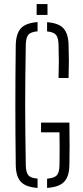

<svg xmlns="http://www.w3.org/2000/svg" viewBox="-20 -913 406 938"><path d="M163.5 5Q105.5 1 81.8 -25Q58 -51 57 -105.5Q56 -183.5 55.5 -256Q55 -328.5 55 -399.8Q55 -471 55.5 -543.5Q56 -616 57 -694Q58.5 -749 82.2 -775Q106 -801 163.5 -805V-760Q129.5 -757 118.2 -742.8Q107 -728.5 106 -696Q104.5 -610 103.8 -538.5Q103 -467 103 -400Q103 -333 103.8 -261.5Q104.5 -190 106 -104Q107 -71.5 118.2 -57.2Q129.5 -43 163.5 -40.5ZM210 5V-40Q246 -43 258 -57.2Q270 -71.5 270.5 -104Q271 -134.5 271.2 -160Q271.5 -185.5 271.2 -211Q271 -236.5 270.5 -266.5H180.5V-314H319Q320 -244 320 -197.8Q320 -151.5 319 -105.5Q318 -51 293.5 -25Q269 1 210 5ZM266 -532Q267.5 -578.5 267.5 -614.2Q267.5 -650 266 -696Q265 -728.5 253.8 -742.5Q242.5 -756.5 210 -759.5V-804.5Q266 -800.5 289.8 -774.8Q313.5 -749 315 -694.5Q316.5 -649.5 316.5 -613.8Q316.5 -578 315 -532ZM159 -840V-893H212V-840Z"/></svg>

Font: Big Shoulders Stencil Text Thin ExtraLight
Style: Regular
Weight: 250
Version: Version 2.001